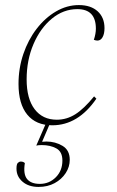

<svg xmlns="http://www.w3.org/2000/svg" viewBox="-20 -482 460 757"><path d="M186 12Q122 12 87.5 -30Q53 -72 53 -151Q53 -213 72 -269Q91 -325 124.5 -368.5Q158 -412 201 -437Q244 -462 291 -462Q338 -462 365 -437.5Q392 -413 392 -371Q392 -349 384.5 -335.5Q377 -322 364 -322Q358 -322 350 -325Q358 -349 358 -369Q358 -446 285 -446Q230 -446 184.5 -408.5Q139 -371 112 -308Q85 -245 85 -169Q85 -93 116.5 -51.5Q148 -10 204 -10Q243 -10 277 -31.5Q311 -53 351 -102L360 -93Q288 12 186 12ZM132 255Q93 255 69 234.5Q45 214 45 183Q45 165 50.5 160Q56 155 62 155Q72 155 78 161Q71 204 86.5 223.5Q102 243 137 243Q174 243 200 217Q226 191 226 151Q226 116 202 103Q178 90 145 90Q138 90 132.5 90.5Q127 91 123 92L163 0H179L146 77Q156 76 163 76Q198 76 226.5 93Q255 110 255 148Q255 176 239 200.5Q223 225 195.5 240Q168 255 132 255Z"/></svg>

Font: Petrona Thin
Style: Italic
Weight: 100
Italic angle: -9°
Designer: Ringo R. Seeber
Foundry: Ringo R. Seeber
Version: Version 2.001; ttfautohint (v1.8.3)